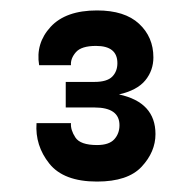

<svg xmlns="http://www.w3.org/2000/svg" viewBox="-20 -730 368 368"><path d="M208 -549Q278 -534 278 -473Q278 -439 251.5 -410.5Q225 -382 166 -382Q102 -382 74.5 -416.5Q47 -451 50 -494H116Q115 -481 124.5 -466.5Q134 -452 166 -452Q189 -452 199 -463Q209 -474 209 -490Q209 -524 161 -524H106V-573H161Q185 -573 195 -583Q205 -593 205 -609Q205 -642 164 -642Q136 -642 125.5 -630Q115 -618 116 -605H55Q48 -647 77 -678.5Q106 -710 166 -710Q219 -710 246.5 -684.5Q274 -659 274 -620Q274 -595 258.5 -576Q243 -557 208 -549Z"/></svg>

Font: Syne SemiBold
Style: Regular
Weight: 600
Designer: Lucas Descroix
Foundry: Bonjour Monde
Version: Version 2.200; ttfautohint (v1.8.4)